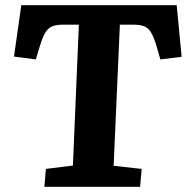

<svg xmlns="http://www.w3.org/2000/svg" viewBox="-20 -720 720 740"><path d="M157 -69 261 -82 284 -625H225Q200 -625 184 -619.5Q168 -614 157 -598Q146 -582 136 -550L118 -491L34 -502L62 -700H661L680 -501L598 -491L581 -550Q567 -595 550 -610Q533 -625 495 -625H442L418 -81L526 -69L520 0H151Z"/></svg>

Font: Literata 12pt
Style: Bold Italic
Weight: 700
Italic angle: -2°
Designer: Latin by Veronika Burian and Jose Scaglione. Greek by Irene Vlachou. Cyrillic by Vera Evstafieva
Foundry: TypeTogether
Version: Version 3.002